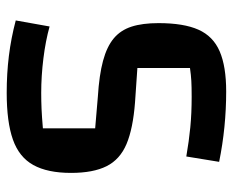

<svg xmlns="http://www.w3.org/2000/svg" viewBox="-81 -599 695 573"><g transform="rotate(90 266.5 -312.5)"><path d="M59 -113Q102 -101 154.5 -94.5Q207 -88 257 -88Q282 -88 305 -89Q328 -90 363 -93V-249L269 -257Q204 -261 161.5 -272.5Q119 -284 94.5 -304.5Q70 -325 59.5 -357.5Q49 -390 49 -438Q49 -513 68.5 -557Q88 -601 133 -620.5Q178 -640 253 -640Q360 -640 463 -619L447 -521Q401 -529 359.5 -533Q318 -537 269 -537Q239 -537 221.5 -536Q204 -535 183 -532V-375L285 -368Q364 -362 410 -342.5Q456 -323 476 -283Q496 -243 496 -177Q496 -107 472.5 -64.5Q449 -22 396.5 -3.5Q344 15 257 15Q200 15 147 8.5Q94 2 41 -12Z"/></g></svg>

Font: Changa ExtraLight Medium
Style: Regular
Weight: 500
Version: Version 3.002; ttfautohint (v1.8.2)